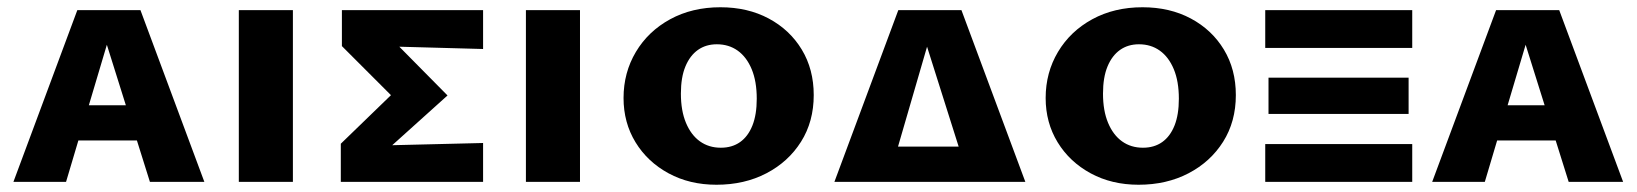

<svg xmlns="http://www.w3.org/2000/svg" viewBox="-20 -501 4509 529"><path d="M17 0 193 -473H367L543 0H393L258 -430H290L162 0ZM121 -114 155 -211H385L430 -114Z M638 0V-473H787V0Z M919 0V-105L1108 -288L1106 -190L922 -374V-473H1311V-366L1055 -373L1038 -415L1213 -238L1023 -67V-100L1311 -107V0Z M1429 0V-473H1578V0Z M1954 8Q1880 8 1822 -23.5Q1764 -55 1731 -109Q1698 -163 1698 -231Q1698 -301 1732 -358Q1766 -415 1826.5 -448Q1887 -481 1965 -481Q2040 -481 2098 -450Q2156 -419 2189 -364.5Q2222 -310 2222 -239Q2222 -166 2187 -110.5Q2152 -55 2091.5 -23.5Q2031 8 1954 8ZM1966 -94Q1997 -94 2019 -109.5Q2041 -125 2053 -155Q2065 -185 2065 -229Q2065 -277 2051 -310.5Q2037 -344 2012.5 -361.5Q1988 -379 1955 -379Q1925 -379 1903 -363.5Q1881 -348 1868.5 -318Q1856 -288 1856 -243Q1856 -196 1870 -162.5Q1884 -129 1908.5 -111.5Q1933 -94 1966 -94Z M2279 0 2455 -473H2629L2805 0H2652L2516 -430H2551L2426 0ZM2355 0 2389 -97H2690L2734 0Z M3117 8Q3043 8 2985 -23.5Q2927 -55 2894 -109Q2861 -163 2861 -231Q2861 -301 2895 -358Q2929 -415 2989.5 -448Q3050 -481 3128 -481Q3203 -481 3261 -450Q3319 -419 3352 -364.5Q3385 -310 3385 -239Q3385 -166 3350 -110.5Q3315 -55 3254.5 -23.5Q3194 8 3117 8ZM3129 -94Q3160 -94 3182 -109.5Q3204 -125 3216 -155Q3228 -185 3228 -229Q3228 -277 3214 -310.5Q3200 -344 3175.5 -361.5Q3151 -379 3118 -379Q3088 -379 3066 -363.5Q3044 -348 3031.5 -318Q3019 -288 3019 -243Q3019 -196 3033 -162.5Q3047 -129 3071.5 -111.5Q3096 -94 3129 -94Z M3466 -369V-473H3871V-369ZM3466 0V-104H3871V0ZM3475 -187V-287H3861V-187Z M3926 0 4102 -473H4276L4452 0H4302L4167 -430H4199L4071 0ZM4030 -114 4064 -211H4294L4339 -114Z"/></svg>

Font: Ysabeau SC ExtraBold
Style: Regular
Weight: 800
Designer: Christian Thalmann (Catharsis Fonts)
Version: Version 2.001;gftools[0.9.30]; featfreeze: smcp